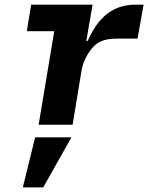

<svg xmlns="http://www.w3.org/2000/svg" viewBox="-20 -536 640 825"><path d="M291.9 0 331 -236.2C337 -272 359 -308.9 372.2 -324.9C396 -355.1 426.1 -370 480.1 -370H571L596.9 -516H562.9C462 -516 399.9 -458.1 356.9 -360.1H350.9L377.8 -516H114L95.2 -402H213.1L146 0ZM78.1 269.2H165.8L286.9 54H131Z"/></svg>

Font: Margiela Mono Italic Bold It
Style: Regular
Weight: 700
Designer: Mike Abbink, Paul van der Laan, Pieter van Rosmalen
Foundry: Bold Monday
Version: Version 2.003 2021